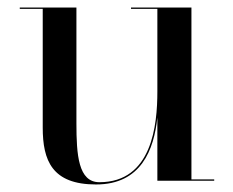

<svg xmlns="http://www.w3.org/2000/svg" viewBox="-20 -480 620 510"><path d="M488.5 -3.5V-460H328V-456.5H398V-237C398 -148 384 4 244 4C188 4 183 -68.5 183 -152.5V-460H32.5V-456.5H93.5V-141C93.5 -54 118 10 235 10C355 10 389 -82.5 398 -168V0H549V-3.5Z"/></svg>

Font: Bodoni* 48pt
Style: Regular
Weight: 400
Version: Version 2.3